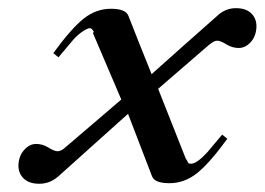

<svg xmlns="http://www.w3.org/2000/svg" viewBox="-20 -441 652 473"><path d="M210.9 -362.8Q206.5 -371.6 201.2 -371.6Q195.8 -371.6 183.6 -363.5Q171.4 -355.5 160.2 -342.8L124 -299.8L111.3 -310.1Q155.8 -371.1 186.3 -395.3Q216.8 -419.4 253.4 -419.4Q290 -419.4 296.4 -401.9Q321.3 -337.9 353.5 -258.3Q420.4 -318.4 516.1 -402.8Q535.6 -420.9 561.3 -420.9Q586.9 -420.9 600.1 -407Q613.3 -393.1 611.6 -371.6Q609.9 -350.1 596.9 -336.4Q584 -322.8 568.1 -322.8Q552.2 -322.8 537.6 -331.8Q522.9 -340.8 514.9 -340.8Q506.8 -340.8 492.7 -328.6L369.6 -222.2L438 -49.3Q439 -48.8 440.7 -45.4Q442.4 -42 443.8 -39.8Q445.3 -37.6 450.7 -37.6Q464.8 -37.6 491.2 -66.4L527.3 -109.4L540 -99.1Q495.6 -38.1 464.8 -13.9Q434.1 10.3 397.5 10.3Q360.8 10.3 354.5 -6.8L295.4 -160.6L123 -5.9Q102.5 11.7 76.7 11.7Q50.8 11.7 37.4 -2.2Q23.9 -16.1 25.6 -37.4Q27.3 -58.6 40.3 -72.5Q53.2 -86.4 69.1 -86.4Q85 -86.4 99.4 -77.4Q113.8 -68.4 122.1 -68.4Q130.4 -68.4 140.6 -77.6L278.8 -195.8Q225.1 -320.8 209 -359.4Q210 -360.4 210.9 -362.8Z"/></svg>

Font: RIT Rachana
Style: Bold Italic
Weight: 700
Designer: Hussain KH
Version: 1.4.7